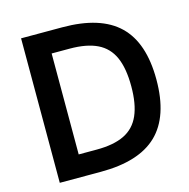

<svg xmlns="http://www.w3.org/2000/svg" viewBox="-107 -834 922 937"><g transform="rotate(-15 354.0 -365.0)"><path d="M81 0V-730H289Q482 -730 574.5 -640.5Q667 -551 667 -365Q667 -179 574.5 -89.5Q482 0 289 0ZM297 -110Q383 -110 436.5 -136Q490 -162 515 -218.5Q540 -275 540 -365Q540 -456 515 -512Q490 -568 436.5 -594Q383 -620 297 -620H206V-110Z"/></g></svg>

Font: M PLUS 1 Thin SemiBold
Style: Regular
Weight: 600
Version: Version 1.001